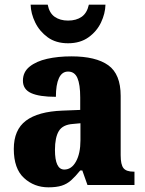

<svg xmlns="http://www.w3.org/2000/svg" viewBox="-20 -791 620 821"><path d="M187 10Q126 10 82.5 -30Q39 -70 39 -154Q39 -236 91 -275Q143 -314 247 -318L323 -321V-374Q323 -430 311 -457.5Q299 -485 271 -485Q245 -485 232 -457Q219 -429 219 -377Q148 -377 113 -393Q78 -409 78 -446Q78 -483 106.5 -506Q135 -529 181.5 -539.5Q228 -550 285 -550Q390 -550 443 -512Q496 -474 496 -381V-127Q496 -87 508 -72Q520 -57 551 -57H555V0H354L332 -62H323Q302 -36 284 -20Q266 -4 243.5 3Q221 10 187 10ZM255 -66Q286 -66 305 -100.5Q324 -135 324 -191V-264L292 -261Q248 -258 231.5 -230.5Q215 -203 215 -150Q215 -66 255 -66ZM271 -606Q219 -606 184 -631.5Q149 -657 130.5 -695Q112 -733 111 -771H184Q191 -735 214 -719Q237 -703 271 -703Q306 -703 329 -719Q352 -735 360 -771H431Q430 -733 412 -695Q394 -657 358.5 -631.5Q323 -606 271 -606Z"/></svg>

Font: Noto Serif Armenian SemiCondensed ExtraBold
Style: Regular
Weight: 800
Width: 4
Designer: Monotype Design Team
Foundry: Monotype Imaging Inc.
Version: Version 2.008; ttfautohint (v1.8.4.7-5d5b)